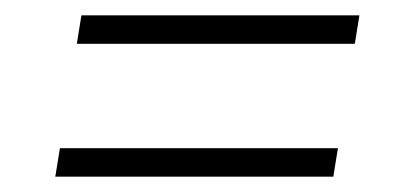

<svg xmlns="http://www.w3.org/2000/svg" viewBox="-20 -465 540 250"><path d="M80 -408 86 -445H448L442 -408ZM52 -235 58 -272H420L414 -235Z"/></svg>

Font: Iosevka SS18 Extralight
Style: Italic
Weight: 200
Italic angle: -9°
Monospace: yes
Designer: Belleve Invis
Foundry: Belleve Invis
Version: Version 25.1.1; ttfautohint (v1.8.4)